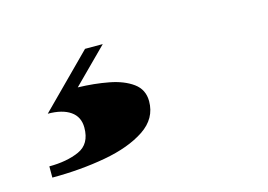

<svg xmlns="http://www.w3.org/2000/svg" viewBox="-49 -89 599 429"><g transform="rotate(-15 250.0 125.5)"><path d="M27 254.5V228.5Q67.5 228.5 96.2 215.8Q125 203 125 165Q125 140 106.2 127Q87.5 114 54 114L172 -4.5H213L134 74.5Q172 75.5 205 81.8Q238 88 259 103.2Q280 118.5 280 145.5Q280 185.5 244 209.5Q208 233.5 150.2 244Q92.5 254.5 27 254.5Z"/></g></svg>

Font: Bodoni Moda 9pt Black
Style: Italic
Weight: 900
Italic angle: -13°
Designer: Owen Earl
Foundry: indestructible type
Version: Version 2.004